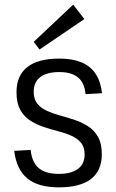

<svg xmlns="http://www.w3.org/2000/svg" viewBox="-20 -799 501 826"><path d="M233 7Q144 7 97.5 -31.5Q51 -70 41 -150L112 -154Q117 -101 146.5 -76Q176 -51 233 -51Q287 -51 315.5 -72.5Q344 -94 344 -134Q344 -167 328 -185.5Q312 -204 286 -215.5Q260 -227 228.5 -235Q197 -243 166 -253.5Q135 -264 109 -281Q83 -298 67 -327Q51 -356 51 -402Q51 -474 97.5 -510.5Q144 -547 235 -547Q291 -547 330 -531Q369 -515 391 -482Q413 -449 419 -398L348 -394Q344 -442 316 -465.5Q288 -489 235 -489Q182 -489 153.5 -467.5Q125 -446 125 -404Q125 -372 141 -352.5Q157 -333 183 -321.5Q209 -310 240.5 -301.5Q272 -293 303 -282.5Q334 -272 360 -255Q386 -238 402 -209.5Q418 -181 418 -135Q418 -65 371.5 -29Q325 7 233 7ZM343 -717 150 -586 125 -619 295 -779Z"/></svg>

Font: Pathway Extreme SemiCondensed Light
Style: Regular
Weight: 300
Width: 4
Version: Version 1.001;gftools[0.9.26]